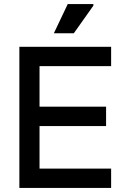

<svg xmlns="http://www.w3.org/2000/svg" viewBox="-20 -932 616 952"><path d="M76 0V-700H176V0ZM127 0V-96H531V0ZM127 -307V-403H506V-307ZM127 -604V-700H531V-604ZM247 -767 316 -912H443V-904L346 -767Z"/></svg>

Font: Fustat SemiBold
Style: Regular
Weight: 600
Designer: Mohamed Gaber, Khaled Hosny, Laura Garcia Mut
Foundry: Kief Type Foundry, Alif Type Foundry, Hard Type Foundry
Version: Version 1.007